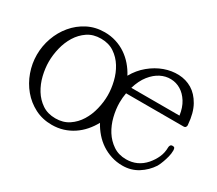

<svg xmlns="http://www.w3.org/2000/svg" viewBox="-93 -644 943 836"><g transform="rotate(30 378.5 -226.5)"><path d="M742.7 -161.6Q742.7 -146 738.5 -129.9Q734.4 -113.8 729.5 -100.6Q726.6 -92.8 723.4 -85.2Q720.2 -77.6 716.3 -70.8Q694.3 -37.1 660.2 -15.6Q626 5.9 583 5.9Q552.7 5.9 526.4 -2.7Q500 -11.2 477.5 -26.1Q455.1 -41 437 -61.8Q418.9 -82.5 405.8 -106.9Q392.6 -82.5 374.5 -61.8Q356.4 -41 333.7 -25.9Q311 -10.7 284.4 -2.4Q257.8 5.9 227.5 5.9Q180.7 5.9 142.3 -13.9Q104 -33.7 76.7 -66.4Q49.3 -99.1 34.4 -140.9Q19.5 -182.6 19.5 -226.6Q19.5 -270.5 34.4 -312.3Q49.3 -354 76.7 -386.7Q104 -419.4 142.3 -439.2Q180.7 -459 227.5 -459Q257.8 -459 284.9 -450.4Q312 -441.9 334.7 -426.5Q357.4 -411.1 375.5 -390.1Q393.6 -369.1 406.7 -344.2Q427.7 -381.8 459.7 -408.2Q491.7 -434.6 527.6 -447.5Q563.5 -460.4 599.9 -459Q636.2 -457.5 666.3 -439.5Q696.3 -421.4 716.8 -385Q737.3 -348.6 741.7 -292Q743.2 -286.6 740.2 -280.8Q737.3 -274.9 729 -274.9H439.9Q435.5 -250.5 435.5 -226.6Q435.5 -192.9 444.3 -157.2Q453.1 -121.6 471.4 -92.5Q489.7 -63.5 517.6 -44.7Q545.4 -25.9 583 -25.9Q640.1 -25.9 678.2 -69.3Q695.8 -89.8 706.1 -113Q716.3 -136.2 716.3 -162.6Q716.3 -168 719.2 -173.1Q722.2 -178.2 730 -178.2Q739.3 -178.2 741 -172.6Q742.7 -167 742.7 -161.6ZM375.5 -226.6Q375.5 -259.8 366.9 -295.2Q358.4 -330.6 340.3 -359.9Q322.3 -389.2 294.2 -408Q266.1 -426.8 227.5 -426.8Q188.5 -426.8 160.6 -408Q132.8 -389.2 114.7 -359.9Q96.7 -330.6 88.1 -295.2Q79.6 -259.8 79.6 -226.6Q79.6 -193.4 88.1 -158Q96.7 -122.6 114.7 -93.3Q132.8 -64 160.6 -45.2Q188.5 -26.4 227.5 -26.4Q266.1 -26.4 294.2 -45.2Q322.3 -64 340.3 -93.3Q358.4 -122.6 366.9 -158Q375.5 -193.4 375.5 -226.6ZM689.9 -307.1Q684.6 -345.2 668 -371.6Q651.4 -397.9 628.7 -411.6Q606 -425.3 579.3 -426Q552.7 -426.8 527.6 -414.1Q502.4 -401.4 481.2 -374.8Q460 -348.1 447.8 -307.1Z"/></g></svg>

Font: Atsinvsda
Style: Regular
Weight: 400
Designer: Al Webster
Foundry: Al Webster and Michael Everson
Version: Version 2.000